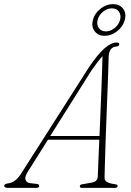

<svg xmlns="http://www.w3.org/2000/svg" viewBox="-56 -913 639 933"><path d="M78.5 -77.5Q63.5 -54 68 -39.5Q72.5 -25 90.5 -23L121 -19.5Q134.5 -18.5 134.5 -9.5Q134.5 0 119.5 0H-17Q-35.5 0 -35.5 -10.5Q-35.5 -19.5 -16.5 -22Q1 -24 17.2 -35.8Q33.5 -47.5 50.5 -75.5L376.5 -586.5Q419.5 -650 452 -678.2Q484.5 -706.5 511 -706.5Q524 -706.5 523.5 -698Q523.5 -688 509.5 -687Q474.5 -684.5 472 -638Q471.5 -614 470 -568Q468.5 -522 466.2 -463.8Q464 -405.5 461.5 -343.2Q459 -281 457 -223Q455 -165 453.8 -119.2Q452.5 -73.5 452 -49.5Q452 -35.5 464 -28.5Q476 -21.5 504 -17.5Q515.5 -17 515.5 -9Q515.5 0 502.5 0H342Q332 0 332 -8.5Q332 -15 341 -17L391.5 -26Q417.5 -31 419 -53.5Q420 -77.5 422 -125.8Q424 -174 426.5 -234H177ZM390 -573 188 -252H427.5Q429.5 -305 432 -361.5Q434.5 -418 436.5 -471.2Q438.5 -524.5 440 -568.5Q441.5 -612.5 442 -640.5Q433 -630.5 419.5 -613.2Q406 -596 390 -573ZM453 -739Q420.5 -739 403.8 -761.5Q387 -784 395.5 -816.5Q404 -848.5 432.5 -870.8Q461 -893 493 -893Q525.5 -893 542.2 -870.8Q559 -848.5 550.5 -816.5Q542 -784 513.5 -761.5Q485 -739 453 -739ZM488 -872.5Q465 -872.5 444.8 -856.2Q424.5 -840 418.5 -816.5Q412.5 -793 424.2 -776.8Q436 -760.5 458.5 -760.5Q481.5 -760.5 501.2 -776.8Q521 -793 527.5 -816.5Q533.5 -840 522 -856.2Q510.5 -872.5 488 -872.5Z"/></svg>

Font: Fraunces 72pt Soft Thin
Style: Italic
Weight: 100
Italic angle: -16°
Version: Version 1.000;[0bf87f6ff]